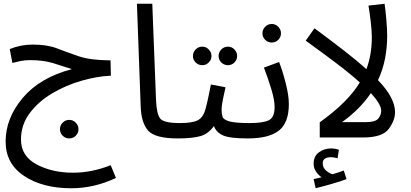

<svg xmlns="http://www.w3.org/2000/svg" viewBox="-20 -734 2194 1025"><path d="M599 216 571 148Q469 188 370 188Q258 188 175 143.5Q92 99 92 11Q92 -68 139 -130.5Q186 -193 260 -236.5Q334 -280 417 -303.5Q500 -327 572 -330L570 -412H561Q460 -413 399 -434Q338 -455 285 -475.5Q232 -496 156 -496Q90 -496 32 -472L46 -398Q66 -403 88.5 -408Q111 -413 141 -413Q211 -413 263.5 -397Q316 -381 364 -365Q193 -320 101.5 -211.5Q10 -103 10 22Q10 140 109 205.5Q208 271 360 271Q483 271 599 216ZM350 5Q370 5 384.5 -9.5Q399 -24 399 -44Q399 -64 384.5 -79Q370 -94 350 -94Q329 -94 314.5 -79Q300 -64 300 -44Q300 -24 314.5 -9.5Q329 5 350 5Z M930 5Q952 5 966 -8.5Q980 -22 980 -38Q980 -77 940 -77Q854 -77 835 -101.5Q816 -126 813 -199L793 -714H711L731 -167Q734 -77 771.5 -36Q809 5 930 5Z M1353 -38Q1353 -77 1313 -77Q1236 -77 1204.5 -86Q1173 -95 1168 -111Q1163 -127 1163 -147Q1163 -171 1170.5 -206Q1178 -241 1184 -268L1106 -283Q1089 -194 1076.5 -150Q1064 -106 1035 -91.5Q1006 -77 940 -77L930 5Q1008 5 1050.5 -7.5Q1093 -20 1122 -61Q1134 -28 1170 -11.5Q1206 5 1303 5Q1325 5 1339 -8.5Q1353 -22 1353 -38ZM1197 -386Q1217 -386 1231.5 -400.5Q1246 -415 1246 -435Q1246 -455 1231.5 -470Q1217 -485 1197 -485Q1176 -485 1161.5 -470Q1147 -455 1147 -435Q1147 -415 1161.5 -400.5Q1176 -386 1197 -386ZM1060 -386Q1080 -386 1094.5 -400.5Q1109 -415 1109 -435Q1109 -455 1094.5 -470Q1080 -485 1060 -485Q1039 -485 1024.5 -470Q1010 -455 1010 -435Q1010 -415 1024.5 -400.5Q1039 -386 1060 -386Z M1303 5Q1415 5 1468.5 -36.5Q1522 -78 1522 -179Q1522 -224 1505.5 -289Q1489 -354 1470 -403L1389 -373Q1411 -316 1428.5 -258Q1446 -200 1446 -163Q1446 -108 1416 -92.5Q1386 -77 1313 -77ZM1431 -507Q1451 -507 1465.5 -521.5Q1480 -536 1480 -556Q1480 -576 1465.5 -591Q1451 -606 1431 -606Q1410 -606 1395.5 -591Q1381 -576 1381 -556Q1381 -536 1395.5 -521.5Q1410 -507 1431 -507Z M2089 -135Q2089 -212 1998 -306Q2024 -362 2035.5 -421.5Q2047 -481 2047 -544Q2047 -575 2042.5 -629Q2038 -683 2033 -714L1947 -704Q1953 -671 1959 -620Q1965 -569 1965 -536Q1965 -441 1936 -365Q1886 -410 1817 -463.5Q1748 -517 1659 -583L1612 -517Q1694 -458 1769.5 -401Q1845 -344 1901 -294Q1837 -188 1687 -81V0H1917Q2022 0 2055.5 -46Q2089 -92 2089 -135ZM1806 -82Q1902 -151 1960 -237Q2015 -177 2015 -143Q2015 -119 1999 -100.5Q1983 -82 1932 -82ZM1829.8 222.2 1815.4 176.3Q1789.3 186.2 1755.1 196.1Q1738 191.6 1720.5 176.3Q1702.9 161 1702.9 137.6Q1702.9 105.2 1747 105.2Q1756 105.2 1764.6 107Q1773.1 108.8 1782.1 110.6L1789.3 65.6Q1767.7 58.4 1747 58.4Q1711 58.4 1682.7 79.1Q1654.3 99.8 1654.3 140.3Q1654.3 162.8 1666.9 181.7Q1679.5 200.6 1696.6 212.3Q1687.6 214.1 1677.7 216.8Q1667.8 219.5 1654.3 222.2L1665.1 270.8Q1702 261.8 1749.3 248.3Q1796.5 234.8 1829.8 222.2Z"/></svg>

Font: Noto Sans Arabic UI
Style: Regular
Weight: 400
Designer: Nadine Chahine - Monotype Design Team
Foundry: Monotype Imaging Inc.
Version: Version 1.900